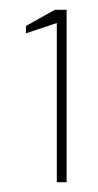

<svg xmlns="http://www.w3.org/2000/svg" viewBox="-20 -724 200 392"><path d="M96 -352V-677L33 -656V-671L92 -704H116V-352Z"/></svg>

Font: DM Sans 36pt Thin
Style: Regular
Weight: 250
Designer: Colophon Foundry, Jonny Pinhorn
Foundry: Colophon Foundry
Version: Version 4.004;gftools[0.9.30]